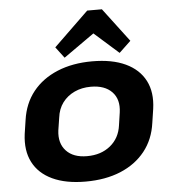

<svg xmlns="http://www.w3.org/2000/svg" viewBox="-55 -841 815 902"><g transform="rotate(-5 352.5 -390.0)"><path d="M312.6 10.1Q219.6 10.1 156.5 -19.5Q93.4 -49.1 65 -104.5Q36.5 -159.9 46.6 -237.6L56.4 -302.4Q67.4 -380.1 111.4 -435.3Q155.4 -490.4 227.3 -520.3Q299.1 -550.1 391.6 -550.1Q485.7 -550.1 548.8 -520.5Q611.9 -490.9 640.6 -435.5Q669.2 -380.1 658.2 -302.4L648.4 -237.6Q637.8 -159.9 593.6 -104.5Q549.4 -49.1 478 -19.5Q406.6 10.1 312.6 10.1ZM329.9 -108.3Q395.8 -108.3 439.7 -144Q483.6 -179.7 491.5 -240.2L500.3 -299.8Q508.8 -360.8 474.8 -396.2Q440.8 -431.7 374.9 -431.7Q332.3 -431.7 297.8 -415.6Q263.4 -399.5 241.5 -370.2Q219.7 -341 214.7 -299.8L205.4 -240.2Q198 -180.2 231.5 -144.3Q265 -108.3 329.9 -108.3ZM225.2 -630.5 389.6 -789.6H458.9L579.2 -630.5L524.1 -578.3L370.2 -714.7H458.1L264.7 -578.3Z"/></g></svg>

Font: Pathway Extreme 8pt Thin 12pt
Style: Italic
Weight: 100
Italic angle: -8°
Version: Version 1.001;gftools[0.9.26]